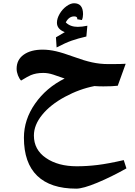

<svg xmlns="http://www.w3.org/2000/svg" viewBox="-20 -796 811 1156"><path d="M241.2 -356.9Q217.8 -356.9 199.7 -353.5Q181.6 -350.1 165.5 -343.5Q149.4 -336.9 106.9 -311Q96.2 -321.8 88.1 -342.3Q80.1 -362.8 80.1 -381.8Q80.1 -436.5 122.8 -466.8Q165.5 -497.1 236.8 -497.1Q275.4 -497.1 316.9 -487.5Q358.4 -478 425.3 -453.6Q485.8 -431.2 533.7 -420.7Q581.5 -410.2 629.9 -410.2H653.3Q711.4 -410.2 736.8 -412.1L689 -279.8Q657.7 -275.9 602.1 -275.9Q574.2 -275.9 548.8 -277.8Q458.5 -260.3 371.1 -213.1Q283.7 -166 233.9 -104.7Q184.1 -43.5 184.1 20Q184.1 105.5 256.8 155.3Q329.6 205.1 441.9 205.1Q503.9 205.1 567.6 197.3Q631.3 189.5 725.1 168L741.2 217.8Q650.4 269 565.2 304.4Q480 339.8 439 339.8Q284.2 339.8 204.1 262.5Q124 185.1 124 33.2Q124 -75.7 191.2 -171.9Q258.3 -268.1 369.1 -323.2Q332 -336.4 300.8 -346.7Q269.5 -356.9 241.2 -356.9ZM444.8 -680.2 445.3 -683.6Q445.3 -697.3 426.8 -697.3Q394.5 -697.3 376 -661.1Q402.8 -634.3 448.2 -634.3Q473.1 -634.3 505.9 -641.1L500 -576.2Q449.2 -564.5 412.1 -551.5Q375 -538.6 320.8 -510.3L316.9 -571.3L370.1 -602.5Q322.8 -620.6 322.8 -659.2Q322.8 -684.6 339.1 -712.6Q355.5 -740.7 380.1 -758.5Q404.8 -776.4 425.8 -776.4Q480 -776.4 480 -710.4Q480 -691.4 473.1 -675.3Z"/></svg>

Font: Droid Arabic Naskh
Style: Bold
Weight: 700
Designer: Pascal Zoghbi
Foundry: Ascender Corporation
Version: Version 1.00